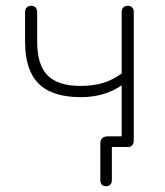

<svg xmlns="http://www.w3.org/2000/svg" viewBox="-20 -510 572 666"><path d="M328 115V-12Q328 -24 334.5 -30.5Q341 -37 353 -37H421L402 -18V-214Q343 -173 260 -173Q161 -173 114 -220Q67 -267 67 -364V-468Q67 -478 72.5 -484Q78 -490 88 -490Q98 -490 103.5 -484Q109 -478 109 -468V-365Q109 -285 145 -248.5Q181 -212 259 -212Q303 -212 336.5 -222Q370 -232 402 -255V-468Q402 -478 407.5 -484Q413 -490 423 -490Q433 -490 438.5 -484Q444 -478 444 -468V-22Q444 -12 438.5 -6Q433 0 423 0H349L368 -19V115Q368 125 362.5 130.5Q357 136 348 136Q339 136 333.5 130.5Q328 125 328 115Z"/></svg>

Font: SN Pro Thin
Style: Regular
Weight: 200
Designer: Tobias Whetton
Foundry: Supernotes
Version: Version 1.003;Glyphs 3.3 (3324)